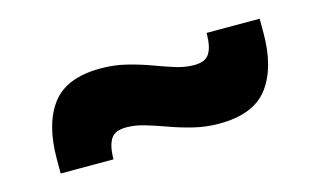

<svg xmlns="http://www.w3.org/2000/svg" viewBox="-40 -505 632 379"><g transform="rotate(-15 276.0 -315.0)"><path d="M375.5 -232.5Q348.5 -232.5 323.8 -238.5Q299 -244.5 276.2 -252.8Q253.5 -261 233.5 -267Q213.5 -273 195.5 -273Q173 -273 164.5 -260.8Q156 -248.5 155 -224V-218.5H47V-248Q47 -319.5 76.8 -359Q106.5 -398.5 176.5 -398.5Q204.5 -398.5 229.5 -392.2Q254.5 -386 276.8 -377.8Q299 -369.5 319 -363.2Q339 -357 357 -357Q380 -357 388.2 -369.8Q396.5 -382.5 397 -408V-412H505.5V-382.5Q505.5 -312 475.5 -272.2Q445.5 -232.5 375.5 -232.5Z"/></g></svg>

Font: Anek Latin Medium
Style: Bold
Weight: 700
Version: Version 1.003